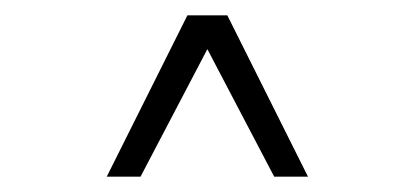

<svg xmlns="http://www.w3.org/2000/svg" viewBox="-20 -400 540 250"><path d="M337 -170 250 -336 163 -170H119L224 -380H276L381 -170Z"/></svg>

Font: Martel Sans ExtraLight
Style: Regular
Weight: 275
Designer: Dan Reynolds and Mathieu Réguer
Foundry: Dan Reynolds and Mathieu Réguer
Version: Version 1.002; ttfautohint (v1.1) -l 5 -r 5 -G 72 -x 0 -D la